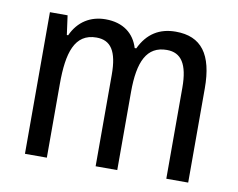

<svg xmlns="http://www.w3.org/2000/svg" viewBox="-65 -632 888 717"><g transform="rotate(10 379.0 -273.5)"><path d="M547 -547C485 -547 440 -519 412 -460H406C390 -513 348 -547 281 -547C224 -547 178 -519 153 -464H148L138 -537H71V0H154V-280C154 -397 176 -474 259 -474C313 -474 339 -437 339 -347V0H421V-296C421 -412 450 -474 526 -474C580 -474 607 -435 607 -345V0H690V-357C690 -486 644 -547 547 -547Z"/></g></svg>

Font: Noto Sans Gujarati UI Condensed
Style: Regular
Weight: 400
Width: 3
Designer: Jelle Bosma - Monotype Design Team, Universal Thirst
Foundry: Monotype Imaging Inc.
Version: Version 2.106